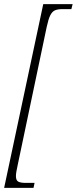

<svg xmlns="http://www.w3.org/2000/svg" viewBox="-35 -780 371 928"><path d="M-15 128 174 -760H316L310 -736H268Q244 -736 230.5 -730Q217 -724 208 -706Q199 -688 191 -651L50 20Q42 55 42 71Q42 92 53.5 98Q65 104 90 104H132L127 128Z"/></svg>

Font: Noto Serif ExtraCondensed ExtraLight
Style: Italic
Weight: 200
Width: 2
Italic angle: -12°
Designer: Monotype Design Team
Foundry: Monotype Imaging Inc.
Version: Version 2.014; ttfautohint (v1.8.4.7-5d5b)